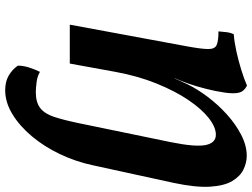

<svg xmlns="http://www.w3.org/2000/svg" viewBox="-136 -587 972 740"><g transform="rotate(90 350.0 -217.0)"><path d="M75 0 159 -454Q169 -509 169 -534Q169 -559 153.5 -566Q138 -573 101 -573Q102 -588 104 -604Q106 -620 112 -632Q141 -634 177.5 -642Q214 -650 249.5 -661Q285 -672 310 -683Q332 -672 337 -652.5Q342 -633 337 -598Q332 -563 322.5 -525.5Q313 -488 302 -456.5Q291 -425 282 -406V-404L305 -454Q323 -491 353 -531Q383 -571 420.5 -605Q458 -639 499.5 -660.5Q541 -682 581 -682Q607 -682 633 -669.5Q659 -657 677.5 -626.5Q696 -596 699.5 -541Q703 -486 685 -401L617 -89Q603 -23 574 38Q545 99 505 146.5Q465 194 419.5 221.5Q374 249 328 249Q294 249 270.5 235Q247 221 233 200Q233 180 240 157.5Q247 135 257 115Q273 125 297 128Q321 131 335 131Q375 131 397 113.5Q419 96 431 59Q443 22 455 -36L528 -390Q547 -484 539 -523.5Q531 -563 499 -563Q470 -563 435 -535.5Q400 -508 365.5 -457Q331 -406 302 -334.5Q273 -263 257 -176L225 0Z"/></g></svg>

Font: Vollkorn
Style: Bold Italic
Weight: 700
Italic angle: -11°
Designer: Friedrich Althausen
Foundry: Friedrich Althausen
Version: Version 5.000; ttfautohint (v1.8.3)